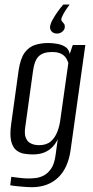

<svg xmlns="http://www.w3.org/2000/svg" viewBox="-20 -686 398 824"><path d="M278.7 -666.4Q261.9 -643.8 252.7 -627.3Q243.6 -610.8 243 -602.4Q242.7 -597.2 247 -593Q251.3 -588.8 255.1 -583.5Q258.9 -578.2 258 -568.6Q257.5 -559.2 247.9 -550.6Q238.4 -542 224.6 -542Q210.6 -542 202.3 -550.3Q194 -558.7 194.8 -570.6Q195.7 -582.3 204.7 -599.4Q213.7 -616.4 226.5 -634.5Q239.3 -652.5 251.6 -666.4ZM116.5 117.4Q105.2 117.4 90.3 116.3Q75.3 115.2 61.2 113.9Q47.1 112.6 37 111.3Q26.9 110 23.9 109L28.5 72.9Q40.7 74.4 62.6 77.2Q84.6 79.9 102.6 79.9Q114.6 79.9 131.9 78.2Q149.3 76.6 167.2 67.5Q185.2 58.5 199.5 37.8Q213.7 17.1 218.6 -21L227.9 -89Q219.3 -69.9 204.8 -54.8Q190.2 -39.8 169.6 -31.5Q148.9 -23.2 119.8 -23.2Q102 -23.2 83.2 -26.4Q64.3 -29.6 49.4 -41.7Q34.5 -53.8 27.9 -80.4Q21.4 -107 28 -154L59.9 -383.9Q67.7 -435.7 86.2 -460.5Q104.8 -485.3 131.2 -493.4Q157.5 -501.4 186.6 -501.4Q207.6 -501.4 227.2 -497.6Q246.8 -493.9 261.3 -484.1Q275.9 -474.3 279.2 -454.3L292.3 -492.9H346.2L283 -42Q277.6 -3.3 264 26.5Q250.4 56.3 229.1 76.4Q207.8 96.5 179.5 107Q151.2 117.4 116.5 117.4ZM146.8 -62.9Q179.6 -62.9 198.2 -79.3Q216.8 -95.7 226.3 -121.2Q235.9 -146.7 239 -172.7L273.3 -415.7Q270.6 -425.2 264 -436.1Q257.3 -446.9 243.1 -454.9Q228.8 -462.8 202.5 -462.8Q165.6 -462.8 146.6 -444.9Q127.6 -427 121.4 -379.4L88.2 -139.5Q84.4 -112.7 89.9 -97.1Q95.4 -81.4 105.8 -74.4Q116.2 -67.3 127.3 -65.1Q138.5 -62.9 146.8 -62.9Z"/></svg>

Font: Alumni Sans Thin
Style: Italic
Weight: 100
Italic angle: -8°
Designer: Robert E. Leuschke
Foundry: Robert E. Leuschke
Version: Version 1.016